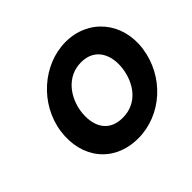

<svg xmlns="http://www.w3.org/2000/svg" viewBox="-162 -947 1166 1166"><g transform="rotate(-45 421.0 -363.5)"><path d="M119 -364C90 -159 214 0 421 0C623 0 796 -159 825 -364C854 -569 718 -727 523 -727C330 -727 148 -569 119 -364ZM291 -364C306 -468 379 -573 502 -573C627 -573 668 -468 653 -364C638 -259 571 -155 443 -155C313 -155 276 -259 291 -364Z"/></g></svg>

Font: Hussar Przerywany
Style: Obl
Weight: 400
Foundry: Cannot Into Space Fonts
Version: Version 0.982